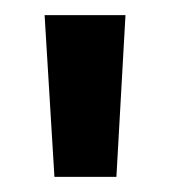

<svg xmlns="http://www.w3.org/2000/svg" viewBox="-20 -775 226 254"><path d="M52 -541 39 -755H146L134 -541Z"/></svg>

Font: AWOL-DM SemiBold
Style: Regular
Weight: 600
Designer: Colophon Foundry, Jonny Pinhorn, Mikhail Sharanda
Foundry: Colophon Foundry
Version: Version 1.000;Glyphs 3.2.3 (3260)